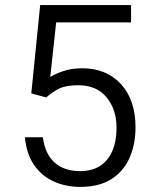

<svg xmlns="http://www.w3.org/2000/svg" viewBox="-20 -731 599 761"><path d="M163.1 -344.7 104 -360.8 139.2 -710.9H499.5V-642.1H202.6L179.2 -425.8Q198.2 -438 231 -449.2Q263.7 -460.4 305.7 -460.4Q401.9 -460.4 459.5 -397.5Q517.1 -334.5 517.1 -226.6Q517.1 -158.7 493.4 -105.2Q469.7 -51.8 421.4 -21Q373 9.8 297.9 9.8Q240.7 9.8 193.1 -11.7Q145.5 -33.2 115.2 -76.9Q85 -120.6 78.6 -187H149.9Q158.2 -121.1 196.3 -86.9Q234.4 -52.7 297.9 -52.7Q367.7 -52.7 404.8 -98.6Q441.9 -144.5 441.9 -225.6Q441.9 -296.9 402.6 -345Q363.3 -393.1 290 -393.1Q241.7 -393.1 215.1 -380.1Q188.5 -367.2 163.1 -344.7Z"/></svg>

Font: Vazirmatn RD UI Light
Style: Regular
Weight: 300
Designer: Saber Rastikerdar
Foundry: Saber Rastikerdar
Version: Version 33.003